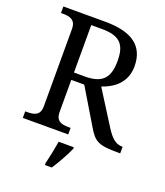

<svg xmlns="http://www.w3.org/2000/svg" viewBox="-166 -825 993 1156"><g transform="rotate(20 331.0 -246.5)"><path d="M38 0H329V-42H316C272 -42 234 -50 234 -109V-315H317L452 -90C497 -14 523 0 648 0H662V-42H659C617 -42 588 -69 554 -122L417 -339C488 -363 564 -414 564 -521C564 -650 480 -714 307 -714H38V-672H51C95 -672 133 -663 133 -604V-109C133 -50 95 -42 51 -42H38ZM304 -362H234V-666H302C415 -666 457 -625 457 -518C457 -414 421 -362 304 -362ZM260 208V221H304C332 179 369 113 387 71V61H290C282 109 271 164 260 208Z"/></g></svg>

Font: Noto Fangsong KSS Rotated
Style: Regular
Weight: 400
Designer: LIU Zhao, ZHANG Congyu, Kushim JIANG
Foundry: Guyu Beijing Co. Ltd.
Version: Version 1.000;November 16, 2022;FontCreator 11.5.0.2427 64-b